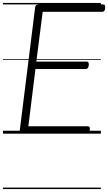

<svg xmlns="http://www.w3.org/2000/svg" viewBox="-20 -905 732 1300"><path d="M139 0Q125 0 118.5 -5.5Q112 -11 114 -23L218 -856Q219 -866 226 -870.5Q233 -875 248 -875H677Q687 -875 690 -869Q693 -863 692 -850Q691 -837 686 -831Q681 -825 672 -825H269L226 -488H566Q575 -488 578.5 -482Q582 -476 581 -463Q579 -449 574 -443.5Q569 -438 560 -438H220L172 -50H573Q583 -50 586.5 -44Q590 -38 588 -25Q587 -12 582 -6Q577 0 568 0ZM0 365H663V375H0ZM0 -20H663V0H0ZM0 -505H663V-500H0ZM0 -885H663V-875H0Z"/></svg>

Font: Playwrite GB S Guides
Style: Italic
Weight: 400
Italic angle: -7.01216°
Designer: Veronika Burian, José Scaglione
Foundry: TypeTogether
Version: Version 1.002